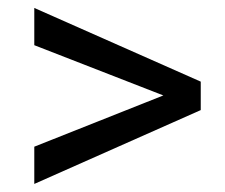

<svg xmlns="http://www.w3.org/2000/svg" viewBox="-20 -557 563 481"><path d="M65.9 -189.5 389.2 -317.9 65.9 -443.8V-537.1L482.9 -352.5V-281.2L65.9 -96.2Z"/></svg>

Font: Vazirmatn UI
Style: Regular
Weight: 400
Designer: Saber Rastikerdar
Foundry: Saber Rastikerdar
Version: Version 33.003